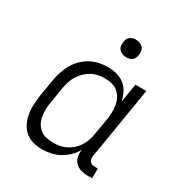

<svg xmlns="http://www.w3.org/2000/svg" viewBox="-170 -850 939 987"><g transform="rotate(30 300.0 -357.0)"><path d="M216 8Q188 8 161.5 0.5Q135 -7 115.5 -24Q96 -41 84.5 -65.5Q73 -90 68.5 -116.5Q64 -143 65.5 -171.5Q67 -200 71 -228L88 -328Q92 -353 100.5 -378.5Q109 -404 122 -427.5Q135 -451 155 -471Q175 -491 199 -504Q223 -517 249 -522.5Q275 -528 301 -528Q328 -528 354 -521Q380 -514 400 -498Q420 -482 431.5 -459Q443 -436 449 -410L467 -520H532L462 -96Q460 -86 461 -77Q462 -68 467.5 -61.5Q473 -55 481.5 -52.5Q490 -50 499 -50H515V8H489Q468 8 448.5 2.5Q429 -3 415 -16.5Q401 -30 396.5 -50.5Q392 -71 396 -92Q382 -68 362 -48.5Q342 -29 318 -16Q294 -3 267.5 2.5Q241 8 216 8ZM249 -50Q268 -50 287.5 -53.5Q307 -57 325 -66Q343 -75 359 -89Q375 -103 386 -120.5Q397 -138 403.5 -157Q410 -176 413 -195L430 -295Q433 -316 433.5 -337.5Q434 -359 430.5 -379Q427 -399 417.5 -417Q408 -435 393 -447.5Q378 -460 357.5 -465Q337 -470 316 -470Q297 -470 276.5 -466Q256 -462 238 -452Q220 -442 204.5 -427Q189 -412 178 -394.5Q167 -377 161 -357.5Q155 -338 151 -318L135 -218Q131 -198 131 -177Q131 -156 134.5 -136.5Q138 -117 147.5 -100Q157 -83 172.5 -71Q188 -59 208 -54.5Q228 -50 249 -50ZM355 -618Q342 -618 331 -622.5Q320 -627 312 -636Q304 -645 303 -657.5Q302 -670 304 -683Q305 -691 309.5 -699.5Q314 -708 321.5 -713Q329 -718 337.5 -720Q346 -722 354 -722Q367 -722 378.5 -717.5Q390 -713 397.5 -704Q405 -695 406.5 -682.5Q408 -670 405 -657Q404 -649 399.5 -640.5Q395 -632 388 -627Q381 -622 372 -620Q363 -618 355 -618Z"/></g></svg>

Font: Iosevka Etoile Light
Style: Italic
Weight: 300
Italic angle: -9°
Designer: Belleve Invis
Foundry: Belleve Invis
Version: Version 22.1.2; ttfautohint (v1.8.4)